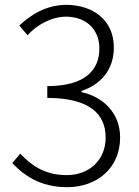

<svg xmlns="http://www.w3.org/2000/svg" viewBox="-20 -763 575 796"><path d="M258 13C382 13 478 -66 478 -193C478 -296 406 -362 318 -381V-386C396 -412 452 -472 452 -566C452 -679 367 -742 255 -743C172 -742 110 -704 60 -657L94 -617C134 -660 191 -693 254 -694C338 -693 392 -641 392 -562C392 -475 336 -406 176 -406V-357C350 -357 418 -291 418 -193C418 -99 350 -37 256 -37C163 -37 106 -81 64 -126L31 -87C77 -38 145 13 258 13Z"/></svg>

Font: Source Han Sans SC Light
Style: Regular
Weight: 300
Designer: Ryoko NISHIZUKA (kana & ideographs); Paul D. Hunt (Latin, Greek & Cyrillic); Wenlong ZHANG (bopomofo); Sandoll Communica
Foundry: Adobe Systems Incorporated
Version: Version 1.004;PS 1.004;hotconv 1.0.82;makeotf.lib2.5.63406